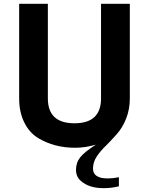

<svg xmlns="http://www.w3.org/2000/svg" viewBox="-20 -749 778 1003"><path d="M658.2 -234.9Q658.2 -178.7 639.2 -130.1Q620.1 -81.5 589.8 -47.9Q549.3 -2.9 534.2 11.2Q504.9 39.1 485.8 67.9Q465.8 98.1 465.8 131.8Q465.8 183.1 543 183.1Q570.3 183.1 601.1 176.8V224.1Q564 233.9 521 233.9Q444.8 233.9 401.9 195.8Q377 173.8 377 138.2Q377 100.1 399.9 71.8Q422.9 43.5 481 6.8Q424.8 22.9 372.1 22.9Q263.7 22.9 179.2 -27.8Q133.3 -55.7 106.7 -109.6Q80.1 -163.6 80.1 -234.9V-729H230V-234.9Q230 -105 369.1 -105Q507.8 -105 507.8 -234.9V-729H658.2Z"/></svg>

Font: Miedinger*
Style: Bold
Weight: 700
Version: Version 001.000